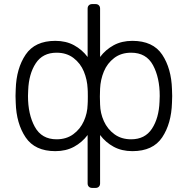

<svg xmlns="http://www.w3.org/2000/svg" viewBox="-20 -730 919 940"><path d="M56 -260 57 -293Q60 -395 105.5 -462.5Q151 -530 251 -530Q303 -530 342.5 -508.5Q382 -487 409 -451V-688Q409 -698 415 -704Q421 -710 431 -710H448Q458 -710 464 -704Q470 -698 470 -688V-451Q497 -487 536.5 -508.5Q576 -530 628 -530Q729 -530 774 -462.5Q819 -395 822 -293Q823 -283 823 -260Q823 -237 822 -227Q819 -125 774 -57.5Q729 10 628 10Q576 10 536.5 -11.5Q497 -33 470 -69V168Q470 178 464 184Q458 190 448 190H431Q421 190 415 184Q409 178 409 168V-69Q382 -33 342.5 -11.5Q303 10 251 10Q151 10 105.5 -57.5Q60 -125 57 -227ZM118 -288 117 -260Q117 -170 150.5 -109Q184 -48 257 -48Q305 -48 339 -73Q373 -98 390.5 -137Q408 -176 409 -218Q410 -228 410 -257Q410 -286 409 -296Q407 -340 390.5 -380Q374 -420 340 -446Q306 -472 257 -472Q189 -472 155 -420Q121 -368 118 -288ZM622 -48Q690 -48 724 -100Q758 -152 761 -232Q762 -242 762 -260Q762 -350 729 -411Q696 -472 622 -472Q573 -472 539 -446Q505 -420 488.5 -380Q472 -340 470 -296L469 -257L470 -218Q471 -176 488.5 -137Q506 -98 540 -73Q574 -48 622 -48Z"/></svg>

Font: Hezaedrus Light
Style: Regular
Weight: 300
Designer: Hubert & Fischer
Foundry: Hubert & Fischer
Version: Version 1.10;September 3, 2019;FontCreator 11.5.0.2425 64-bi